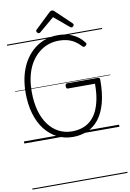

<svg xmlns="http://www.w3.org/2000/svg" viewBox="-159 -1293 1239 1829"><g transform="rotate(-10 460.0 -378.0)"><path d="M469 19Q386 19 317.5 -16Q249 -51 199 -115.5Q149 -180 122.5 -270.5Q96 -361 96 -472Q96 -545 109 -610Q122 -675 147 -729.5Q172 -784 207 -826.5Q242 -869 286.5 -899.5Q331 -930 383.5 -945.5Q436 -961 495 -961Q543 -961 587 -949.5Q631 -938 670.5 -913Q710 -888 741 -847Q749 -838 748 -831.5Q747 -825 737 -816Q727 -808 719.5 -808Q712 -808 703 -818Q676 -848 643.5 -868.5Q611 -889 574 -898.5Q537 -908 495 -908Q445 -908 401 -894.5Q357 -881 319 -854.5Q281 -828 250.5 -790.5Q220 -753 198.5 -704.5Q177 -656 166 -597.5Q155 -539 155 -472Q155 -370 177.5 -289.5Q200 -209 242 -152Q284 -95 342 -65Q400 -35 469 -35Q520 -35 564 -48.5Q608 -62 644.5 -92Q681 -122 707 -170Q733 -218 747.5 -285.5Q762 -353 762 -444H499Q492 -444 487.5 -449.5Q483 -455 483 -469Q483 -483 487.5 -488.5Q492 -494 499 -494H796Q809 -494 813.5 -489Q818 -484 818 -471Q818 -341 792.5 -248Q767 -155 720.5 -96Q674 -37 610 -9Q546 19 469 19ZM320 -1011Q313 -1011 305.5 -1018.5Q298 -1026 298 -1034Q298 -1037 298.5 -1040.5Q299 -1044 303 -1047L453 -1190Q459 -1195 464 -1198.5Q469 -1202 478 -1202Q487 -1202 492.5 -1198.5Q498 -1195 503 -1190L654 -1046Q657 -1043 658 -1039.5Q659 -1036 659 -1033Q659 -1025 651.5 -1018Q644 -1011 636 -1011Q632 -1011 628 -1013Q624 -1015 620 -1019L478 -1138L337 -1019Q333 -1015 329 -1013Q325 -1011 320 -1011ZM0 436H920V446H0ZM0 -20H920V0H0ZM0 -505H920V-500H0ZM0 -956H920V-946H0Z"/></g></svg>

Font: Playwrite HU Guides
Style: Regular
Weight: 400
Designer: Veronika Burian, José Scaglione
Foundry: TypeTogether
Version: Version 1.003